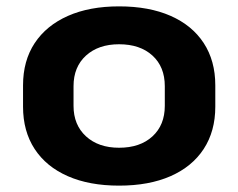

<svg xmlns="http://www.w3.org/2000/svg" viewBox="-20 -570 744 600"><path d="M352.1 10.1Q259.1 10.1 191.8 -19.5Q124.4 -49.1 88.2 -104.5Q52 -159.9 52 -236.6V-303.4Q52 -380.1 88.4 -435.3Q124.9 -490.4 192.3 -520.3Q259.6 -550.1 352.1 -550.1Q445.6 -550.1 513 -520.5Q580.4 -490.9 616.6 -435.5Q652.8 -380.1 652.8 -303.4V-236.6Q652.8 -159.9 616.6 -104.5Q580.4 -49.1 513 -19.5Q445.6 10.1 352.1 10.1ZM352.1 -108.3Q417.6 -108.3 456.3 -143.7Q495 -179.2 495 -239.2V-300.8Q495 -361.3 456.3 -396.5Q417.6 -431.7 352.1 -431.7Q287.7 -431.7 248.7 -396.3Q209.8 -360.8 209.8 -300.8V-239.2Q209.8 -179.7 248.7 -144Q287.7 -108.3 352.1 -108.3Z"/></svg>

Font: Pathway Extreme 8pt Thin
Style: Regular
Weight: 100
Designer: Eduardo Rodriguez Tunni
Foundry: Eduardo Rodriguez Tunni
Version: Version 1.000